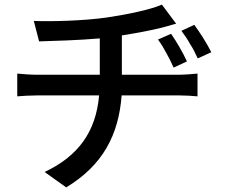

<svg xmlns="http://www.w3.org/2000/svg" viewBox="-20 -770 980 835"><path d="M760 -566C748 -587 735 -607 724 -623L667 -598C682 -578 693 -559 703 -540C714 -521 724 -501 735 -476L793 -503C784 -523 772 -545 760 -566ZM863 -606C850 -626 837 -646 825 -662L769 -636C784 -616 796 -598 807 -578C819 -560 829 -540 840 -516L899 -543C889 -563 876 -585 863 -606ZM275 -355H411C397 -196 320 -91 174 -22L268 45C428 -52 496 -184 509 -355H762C787 -355 817 -353 839 -351V-450C820 -448 780 -445 760 -445H510V-616C573 -626 638 -638 685 -650C699 -654 720 -660 746 -667L684 -750C638 -729 534 -707 445 -694C342 -679 197 -676 127 -679L150 -590C218 -592 321 -595 414 -603V-445H276H139C110 -445 78 -448 55 -450V-351C78 -353 111 -355 140 -355Z"/></svg>

Font: GenSekiGothic2 TW M
Style: Regular
Weight: 500
Version: Version 2.100;PS 2.1;hotconv 16.6.51;makeotf.lib2.5.65220 DE